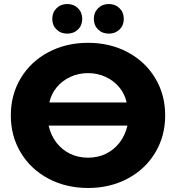

<svg xmlns="http://www.w3.org/2000/svg" viewBox="-20 -927 880 960"><path d="M34.1 -350Q34.1 -453.7 84 -536.5Q133.9 -619.3 222.1 -666.1Q310.3 -712.9 420.2 -712.9Q530.1 -712.9 618.1 -666.1Q706.1 -619.3 756 -536.5Q805.9 -453.7 805.9 -350Q805.9 -246.3 756 -163.5Q706.1 -80.7 618.1 -33.9Q530.1 12.9 420.2 12.9Q310.3 12.9 222.1 -33.9Q133.9 -80.7 84 -163.5Q34.1 -246.3 34.1 -350ZM617.2 -299H223.3Q234.4 -249.7 262.4 -213.6Q290.4 -177.4 331 -158Q371.6 -138.6 420.2 -138.6Q468.9 -138.6 509.2 -158Q549.6 -177.4 577.6 -213.6Q605.6 -249.7 617.2 -299ZM420.2 -561.4Q373 -561.4 332.2 -542.7Q291.3 -524 263.6 -490.6Q235.9 -457.1 226.8 -414.6H613.2Q604.1 -457.1 576.4 -490.6Q548.7 -524 507.8 -542.7Q467 -561.4 420.2 -561.4ZM449.2 -832.6Q449.2 -864.8 470.5 -885.8Q491.8 -906.9 524.1 -906.9Q556.3 -906.9 577.7 -885.8Q599 -864.8 599 -832.6Q599 -800.2 577.7 -779.5Q556.3 -758.8 524.1 -758.8Q491.8 -758.8 470.5 -779.5Q449.2 -800.2 449.2 -832.6ZM241.4 -832.6Q241.4 -864.8 262.7 -885.8Q284 -906.9 316.3 -906.9Q348.5 -906.9 369.9 -885.8Q391.2 -864.8 391.2 -832.6Q391.2 -800.2 369.9 -779.5Q348.5 -758.8 316.3 -758.8Q284 -758.8 262.7 -779.5Q241.4 -800.2 241.4 -832.6Z"/></svg>

Font: iiserrat Thin
Style: Regular
Weight: 100
Designer: Akira Ohta
Foundry: Akira Ohta
Version: Version 1.200;Glyphs 3.3.1 (3343)